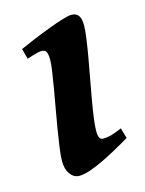

<svg xmlns="http://www.w3.org/2000/svg" viewBox="-82 -509 440 581"><g transform="rotate(-15 138.5 -218.5)"><path d="M262.7 -53.7Q239.7 -40 215.8 -26.9Q191.9 -13.7 169.7 -3.2Q147.5 7.3 128.2 13.7Q108.9 20 95.2 20Q78.6 20 67.1 4.6Q55.7 -10.7 55.7 -37.1Q55.7 -51.8 59.1 -76.7Q62.5 -101.6 67.4 -131.3Q72.3 -161.1 78.1 -193.4Q84 -225.6 88.9 -254.6Q93.8 -283.7 97.2 -306.6Q100.6 -329.6 100.6 -341.8Q100.6 -353 99.1 -359.6Q97.7 -366.2 95.2 -369.4Q92.8 -372.6 88.9 -373.5Q85 -374.5 80.6 -374.5Q76.7 -374.5 69.1 -372.8Q61.5 -371.1 54.2 -368.7Q45.4 -366.2 35.6 -362.8L26.9 -395.5Q47.4 -404.8 73.2 -415.5Q99.1 -426.3 123.8 -435.5Q148.4 -444.8 168.5 -450.9Q188.5 -457 197.8 -457Q211.4 -457 219 -447.8Q226.6 -438.5 226.6 -416Q226.6 -401.9 223.1 -376.7Q219.7 -351.6 214.4 -321Q209 -290.5 202.9 -257.6Q196.8 -224.6 191.4 -194.1Q186 -163.6 182.6 -138.4Q179.2 -113.3 179.2 -99.1Q179.2 -84 182.4 -77.1Q185.5 -70.3 193.8 -70.3Q201.2 -70.3 207.8 -71.3Q214.4 -72.3 221.2 -74.2Q228 -76.2 235.6 -79.1Q243.2 -82 253.4 -86.4Z"/></g></svg>

Font: Gentium Basic
Style: Bold Italic
Weight: 700
Italic angle: -8°
Designer: J. Victor Gaultney and Annie Olsen
Foundry: SIL International
Version: Version 1.102; 2013; Maintenance release